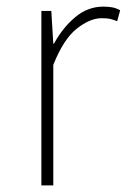

<svg xmlns="http://www.w3.org/2000/svg" viewBox="-20 -560 383 580"><path d="M105 0V-527H135L141 -428H143Q169 -476 207 -508Q245 -540 292 -540Q306 -540 318 -538Q330 -536 343 -529L334 -496Q321 -501 312 -503Q303 -505 287 -505Q252 -505 212 -473.5Q172 -442 141 -364V0Z"/></svg>

Font: Noto Sans JP
Style: Regular
Weight: 100
Designer: Ryoko NISHIZUKA 西塚涼子 (kana, bopomofo & ideographs); Paul D. Hunt (Latin, Greek & Cyrillic); Sandoll Communications 산돌커뮤니
Foundry: Adobe
Version: Version 2.004;hotconv 1.0.118;makeotfexe 2.5.65603